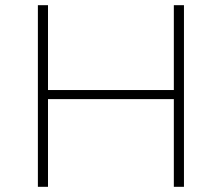

<svg xmlns="http://www.w3.org/2000/svg" viewBox="-20 -720 855 740"><path d="M165 -373V-700H126V0H165V-338H650V0H689V-700H650V-373Z"/></svg>

Font: Montserrat-Alt1 ExtLt
Style: Regular
Weight: 200
Designer: Differentunic
Foundry: Differentunic
Version: Version 7.222